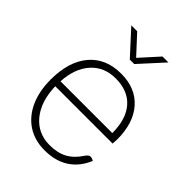

<svg xmlns="http://www.w3.org/2000/svg" viewBox="-225 -888 1009 1009"><g transform="rotate(45 280.0 -383.5)"><path d="M518 -268H92Q95 -158 148.5 -93Q202 -28 290 -28Q348 -28 388 -49.5Q428 -71 459 -118Q472 -138 485 -138Q496 -138 509 -130Q480 -61 425 -25.5Q370 10 290 10Q217 10 163 -25Q109 -60 79.5 -124.5Q50 -189 50 -276Q50 -410 113.5 -485Q177 -560 291 -560Q398 -560 459 -491Q520 -422 520 -300ZM478 -306Q478 -410 428.5 -466Q379 -522 288 -522Q203 -522 151 -464.5Q99 -407 93 -306ZM148 -777H192L287 -674L380 -777H424L303 -644H270Z"/></g></svg>

Font: Krub ExtraLight
Style: Regular
Weight: 275
Designer: Ekaluck Peanpanawate
Foundry: Cadson Demak Co.,Ltd.
Version: Version 1.000; ttfautohint (v1.6)